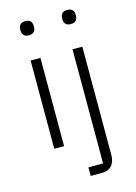

<svg xmlns="http://www.w3.org/2000/svg" viewBox="-137 -804 760 1076"><g transform="rotate(-15 243.0 -266.5)"><path d="M121 -651Q101 -651 91.5 -661Q82 -671 82 -687V-697Q82 -713 91.5 -723Q101 -733 121 -733Q141 -733 150.5 -723Q160 -713 160 -697V-687Q160 -671 150.5 -661Q141 -651 121 -651ZM93 -512H150V0H93ZM336 -512H393V115Q393 154 374 177Q355 200 313 200H251V150H336ZM364 -651Q344 -651 334.5 -661Q325 -671 325 -687V-697Q325 -713 334.5 -723Q344 -733 364 -733Q384 -733 393.5 -723Q403 -713 403 -697V-687Q403 -671 393.5 -661Q384 -651 364 -651Z"/></g></svg>

Font: IBM Plex Sans Thai Light
Style: Regular
Weight: 300
Designer: Mike Abbink, Paul van der Laan, Pieter van Rosmalen, Ben Mitchell, Mark Frömberg
Foundry: Bold Monday
Version: Version 1.2